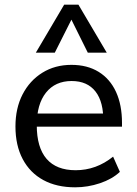

<svg xmlns="http://www.w3.org/2000/svg" viewBox="-20 -793 585 820"><path d="M492 -59Q459 -28 407 -10.5Q355 7 301 7Q222 7 165 -24Q108 -55 77 -113.5Q46 -172 46 -253Q46 -331 76.5 -390Q107 -449 161 -482.5Q215 -516 285 -516Q353 -516 401.5 -486Q450 -456 475.5 -400.5Q501 -345 501 -268V-252H126V-308H449L421 -272Q423 -357 388 -402Q353 -447 286 -447Q216 -447 176.5 -397.5Q137 -348 137 -259Q137 -163 179 -114.5Q221 -66 303 -66Q347 -66 387 -80.5Q427 -95 463 -124ZM214 -568H133L254 -773H315L436 -568H355L285 -709Z"/></svg>

Font: Muli Medium
Style: Regular
Weight: 500
Designer: Vernon Adams
Foundry: Vernon Adams
Version: Version 2.100; ttfautohint (v1.8.1.43-b0c9)